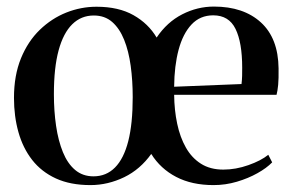

<svg xmlns="http://www.w3.org/2000/svg" viewBox="-20 -538 863 570"><path d="M248.5 11.5Q189 11.5 146 -8.2Q103 -28 75.5 -63.2Q48 -98.5 34.8 -145.5Q21.5 -192.5 21.5 -247.5Q21.5 -314 42.2 -364.8Q63 -415.5 98.2 -449.5Q133.5 -483.5 177 -500.8Q220.5 -518 266.5 -518Q332 -518 376.2 -493Q420.5 -468 445 -426.5Q476 -472.5 521 -495.5Q566 -518.5 615 -518.5Q703 -518.5 754.5 -471.5Q806 -424.5 807 -335Q807.5 -304 805.8 -286Q804 -268 801 -256.5H497Q497.5 -211 506 -170.8Q514.5 -130.5 531.8 -100Q549 -69.5 576.5 -52Q604 -34.5 643 -34.5Q680 -34.5 717.5 -47.8Q755 -61 776.5 -78.5L788 -56Q771.5 -39 744.2 -23.8Q717 -8.5 683.2 1.5Q649.5 11.5 614 11.5Q549.5 11.5 503 -12.8Q456.5 -37 429 -81Q413 -58.5 392.8 -41Q372.5 -23.5 348.8 -12Q325 -0.5 299.8 5.5Q274.5 11.5 248.5 11.5ZM140 -258.5Q140 -208.5 146.5 -164.2Q153 -120 166.8 -86.2Q180.5 -52.5 203 -33.5Q225.5 -14.5 257.5 -14.5Q295.5 -14.5 321.5 -40.8Q347.5 -67 360.8 -119Q374 -171 374 -249.5Q374 -298.5 368 -342.5Q362 -386.5 348.5 -420Q335 -453.5 313 -472.8Q291 -492 258.5 -492Q221 -492 194.5 -466Q168 -440 154 -388.5Q140 -337 140 -258.5ZM497 -280.5 697 -288.5Q698.5 -301 698.8 -313Q699 -325 699 -337Q699 -412 679.2 -452.2Q659.5 -492.5 613 -492.5Q574 -492.5 548.5 -465.2Q523 -438 510.2 -390.2Q497.5 -342.5 497 -280.5Z"/></svg>

Font: Merriweather 144pt Medium
Style: Regular
Weight: 500
Version: Version 2.100